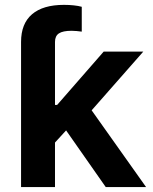

<svg xmlns="http://www.w3.org/2000/svg" viewBox="-20 -754 615 774"><path d="M64.9 -424.8V-585Q64.9 -658.7 109.1 -696.5Q153.3 -734.4 237.8 -734.4Q258.8 -734.4 277.3 -732.4Q295.9 -730.5 309.6 -726.6V-626.5Q298.8 -627.9 288.6 -628.9Q278.3 -629.9 268.6 -629.9Q233.4 -629.9 217.5 -619.4Q201.7 -608.9 201.7 -585V-424.8ZM189.5 -166V-331.1H210.4L397.9 -545.9H557.6L318.8 -274.4H288.6ZM64.9 0V-545.9H201.7V0ZM406.2 0 235.4 -244.1 327.1 -340.8 568.8 0Z"/></svg>

Font: Inter Cardless
Style: Bold
Weight: 700
Designer: Rasmus Andersson
Foundry: rsms
Version: Version 4.001;git-9221beed3